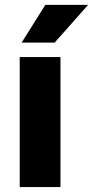

<svg xmlns="http://www.w3.org/2000/svg" viewBox="-20 -760 378 780"><path d="M225.6 0H60.1V-528.3H225.6ZM164.1 -740.2H337.9L202.1 -586.9H67.9Z"/></svg>

Font: Sadagaat-English
Style: Regular
Weight: 900
Designer: Ahmed alsheikh
Foundry: Ahmed alsheikh Design
Version: Version 2.137;January 17, 2018;FontCreator 11.0.0.2408 64-bi